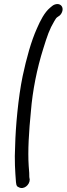

<svg xmlns="http://www.w3.org/2000/svg" viewBox="-20 -716 330 950"><path d="M72 210C97 225 127 199 127 173V172L125 160C125 151 125 132 122 105C117 30 123 -65 133 -166C141 -267 163 -377 194 -475C214 -539 224 -570 249 -612C256 -624 260 -629 261 -629L262 -630L275 -639C282 -645 287 -654 289 -663C293 -682 281 -696 264 -696C255 -696 245 -692 239 -687L228 -678C200 -655 179 -613 163 -576C134 -512 111 -428 92 -339C70 -233 57 -86 55 4C51 78 55 132 59 185C61 207 66 207 72 210Z"/></svg>

Font: Stray Cat
Style: ExBdCnObl
Weight: 800
Version: Version 1.0